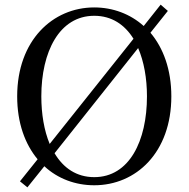

<svg xmlns="http://www.w3.org/2000/svg" viewBox="-20 -781 812 827"><path d="M158 -366C158 -557 235 -713 386 -713C461 -713 517 -675 555 -614L194 -161C170 -219 158 -290 158 -366ZM575 -574C600 -516 613 -444 613 -366C613 -174 537 -18 386 -18C310 -18 253 -57 215 -121ZM386 -749C207 -749 54 -607 54 -366C54 -251 88 -160 142 -95L66 0L98 26L171 -65C229 -11 305 17 386 17C566 17 718 -124 718 -366C718 -482 683 -575 628 -640L703 -734L672 -761L599 -669C541 -721 466 -749 386 -749Z"/></svg>

Font: Noto Serif TC Medium
Style: Regular
Weight: 500
Designer: Ryoko NISHIZUKA 西塚涼子 (kana & ideographs); Frank Grießhammer (Latin, Greek & Cyrillic); Wenlong ZHANG 张文龙 (bopomofo); San
Foundry: Adobe
Version: Version 2.001;hotconv 1.1.0;makeotfexe 2.6.0